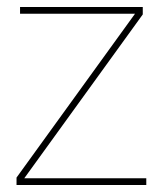

<svg xmlns="http://www.w3.org/2000/svg" viewBox="-20 -526 457 546"><path d="M396 0H27V-21L364 -487H37V-506H386V-485L49 -19H396Z"/></svg>

Font: IBM Plex Sans Thin
Style: Regular
Weight: 250
Designer: Mike Abbink, Paul van der Laan, Pieter van Rosmalen
Foundry: Bold Monday
Version: Version 3.201